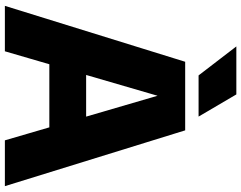

<svg xmlns="http://www.w3.org/2000/svg" viewBox="-121 -869 990 788"><g transform="rotate(90 374.0 -475.0)"><path d="M4 0 233.5 -740H515L744 0H556L364 -657.5H382L190.5 0ZM180.5 -182.5 221 -333.5H526.5L566.5 -182.5ZM289.5 -795 170.5 -950H367.5L458.5 -795Z"/></g></svg>

Font: Encode Sans Condensed Thin ExtraBold
Style: Regular
Weight: 800
Version: Version 3.002